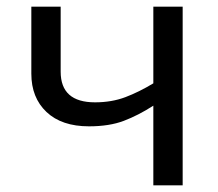

<svg xmlns="http://www.w3.org/2000/svg" viewBox="-20 -556 653 576"><path d="M162 -341Q162 -249 265 -249Q315 -249 356 -264.5Q397 -280 440 -306V-536H528V0H440V-239Q395 -210 351.5 -193.5Q308 -177 247 -177Q165 -177 119.5 -220Q74 -263 74 -335V-536H162Z"/></svg>

Font: Go Noto Kurrent-Regular
Style: Regular
Weight: 400
Designer: Monotype Design Team
Foundry: Monotype Imaging Inc.
Version: Version 2.012; ttfautohint (v1.8.4.7-5d5b)